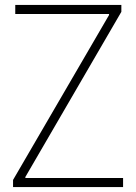

<svg xmlns="http://www.w3.org/2000/svg" viewBox="-20 -760 554 780"><path d="M33 -29 423 -699V-703H42V-740H473V-712L83 -41V-37H480V0H33Z"/></svg>

Font: Encode Sans Narrow
Style: Thin
Weight: 250
Designer: Pablo Impallari, Andres Torresi
Foundry: Pablo Impallari, Andres Torresi
Version: Version 1.000; ttfautohint (v1.00) -l 8 -r 50 -G 200 -x 14 -